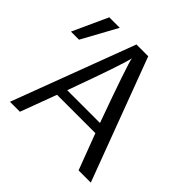

<svg xmlns="http://www.w3.org/2000/svg" viewBox="-183 -859 1025 1025"><g transform="rotate(45 329.5 -347.0)"><path d="M-7.8 -495.1 83 -693.8H162.1L53.2 -495.1ZM26.9 0 288.1 -693.8H377L637.2 0H544.9L467.8 -204.1H178.2L102.1 0ZM199.2 -259.8H446.8Q328.6 -586.9 323.2 -624Q310.1 -563 199.2 -259.8Z"/></g></svg>

Font: CMU Sans Serif
Style: Medium
Weight: 500
Version: Version 0.7.0